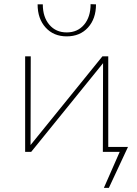

<svg xmlns="http://www.w3.org/2000/svg" viewBox="-20 -731 660 924"><path d="M161 -710H186Q186 -649 217.5 -612Q249 -575 301 -575Q353 -575 384.5 -612Q416 -649 416 -711L442 -710Q442 -641 403.5 -598.5Q365 -556 301 -556Q238 -556 199.5 -598.5Q161 -641 161 -710ZM504 173H480L556 0H475L476 -427L130 0H101V-460H128L127 -33L473 -460H501V-24H596Z"/></svg>

Font: Ysabeau SC Extralight
Style: Regular
Weight: 200
Designer: Christian Thalmann (Catharsis Fonts)
Version: Version 0.003